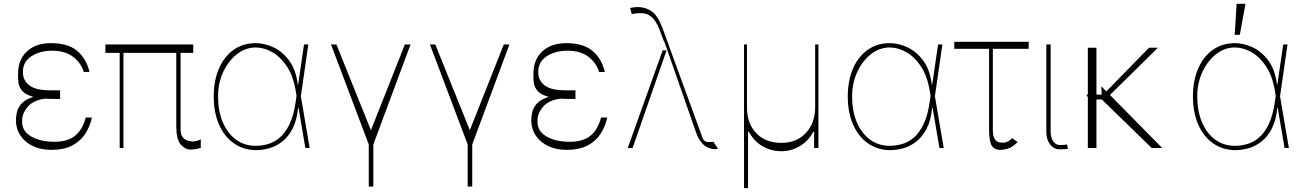

<svg xmlns="http://www.w3.org/2000/svg" viewBox="-20 -780 6875 1012"><path d="M296.9 -258.5H258.5Q236.5 -258.5 217.3 -259.9Q155.2 -252.1 125.4 -216.4Q95.5 -180.8 96.6 -140.6Q95.5 -89.1 143.8 -60.9Q192.1 -32.7 267 -32.7Q335.2 -32.7 374.8 -63.7Q414.4 -94.8 431.8 -160.5H464.5Q454.2 -113.3 429.2 -74.6Q404.1 -35.9 360.4 -13Q316.8 9.9 250 9.9Q195 9.9 152.9 -10.3Q110.8 -30.5 87.4 -66.1Q63.9 -101.6 63.9 -147.7Q63.9 -162.3 68.4 -185.7Q72.8 -209.2 92 -232.2Q111.2 -255.3 155.9 -269.5Q114.3 -280.9 97.5 -300.6Q80.6 -320.3 77.6 -342.7Q74.6 -365.1 75.3 -384.6Q75.3 -387.8 75.3 -389.2Q74.6 -464.5 121.4 -508.5Q168.3 -552.6 248.6 -552.6Q338.1 -552.6 386.5 -512.1Q435 -471.6 451.7 -400.6H421.9Q407.7 -447.1 366.3 -479.8Q324.9 -512.4 255.7 -512.8Q188.2 -512.4 144.2 -482.6Q100.1 -452.8 100.9 -400.6Q100.1 -356.9 134.1 -330.4Q168 -304 242.9 -304H296.9Z M998.6 -545.5V-501.4H931.8V-99.4Q931.5 -70 943.5 -56.1Q955.6 -42.3 971.1 -38.4Q986.5 -34.4 995.7 -34.1Q1006.4 -34.4 1020.1 -38.4Q1033.7 -42.3 1038.4 -45.5V-1.4Q1035.9 -0.4 1022.2 3.7Q1008.5 7.8 984.4 8.5Q955.3 7.8 932.2 -18.6Q909.1 -45.1 909.1 -117.9V-501.4H630.7V0H610.8V-501.4H535.5V-545.5Z M1328.1 11.4Q1261.7 10.3 1211.8 -25.2Q1161.9 -60.7 1134.2 -123.9Q1106.5 -187.1 1106.5 -271.3Q1106.5 -355.1 1133.9 -418.3Q1161.2 -481.5 1210.9 -517Q1260.7 -552.6 1328.1 -552.6Q1373.6 -552.6 1421 -530.7Q1468.4 -508.9 1504.1 -460.8Q1539.8 -412.6 1549.7 -333.8H1551.5L1582.4 -545.5H1605.1L1565.7 -272.7L1612.2 0H1589.5L1553.6 -211.6H1551.1Q1544.7 -145.6 1522.2 -102.1Q1499.6 -58.6 1467.3 -33.6Q1435 -8.5 1398.6 1.6Q1362.2 11.7 1328.1 11.4ZM1543 -274.9 1538.4 -302.6Q1524.9 -382.1 1490.6 -432.4Q1456.3 -482.6 1413 -506.2Q1369.7 -529.8 1328.1 -529.8Q1274.1 -529.8 1228.9 -494.5Q1183.6 -459.2 1156.4 -400.4Q1129.3 -341.6 1129.3 -271.3Q1129.3 -195.7 1153.8 -136.9Q1178.3 -78.1 1223 -44.7Q1267.8 -11.4 1328.1 -11.4Q1358.3 -11.4 1390.6 -20.1Q1422.9 -28.8 1452.6 -53.1Q1482.2 -77.4 1505 -123.2Q1527.7 -169 1538.4 -242.9Z M1724.8 -545.5H1753.2L1935 -93.8L2114 -545.5H2143.8L1947.8 -18.5V203.1H1923.7V-18.5Z M2246.1 -545.5H2274.5L2456.3 -93.8L2635.3 -545.5H2665.1L2469.1 -18.5V203.1H2445V-18.5Z M3013.1 -258.5H2974.8Q2952.8 -258.5 2933.6 -259.9Q2871.4 -252.1 2841.6 -216.4Q2811.8 -180.8 2812.9 -140.6Q2811.8 -89.1 2860.1 -60.9Q2908.4 -32.7 2983.3 -32.7Q3051.5 -32.7 3091.1 -63.7Q3130.7 -94.8 3148.1 -160.5H3180.8Q3170.5 -113.3 3145.4 -74.6Q3120.4 -35.9 3076.7 -13Q3033 9.9 2966.3 9.9Q2911.2 9.9 2869.1 -10.3Q2827.1 -30.5 2803.6 -66.1Q2780.2 -101.6 2780.2 -147.7Q2780.2 -162.3 2784.6 -185.7Q2789.1 -209.2 2808.2 -232.2Q2827.4 -255.3 2872.2 -269.5Q2830.6 -280.9 2813.7 -300.6Q2796.9 -320.3 2793.9 -342.7Q2790.8 -365.1 2791.5 -384.6Q2791.5 -387.8 2791.5 -389.2Q2790.8 -464.5 2837.7 -508.5Q2884.6 -552.6 2964.8 -552.6Q3054.3 -552.6 3102.8 -512.1Q3151.3 -471.6 3168 -400.6H3138.1Q3123.9 -447.1 3082.6 -479.8Q3041.2 -512.4 2971.9 -512.8Q2904.5 -512.4 2860.4 -482.6Q2816.4 -452.8 2817.1 -400.6Q2816.4 -356.9 2850.3 -330.4Q2884.2 -304 2959.2 -304H3013.1Z M3744.7 5.7Q3730.1 5.7 3711.8 -1.8Q3693.5 -9.2 3676 -30.4Q3658.4 -51.5 3645.2 -92.3L3485.4 -550.1L3484.4 -547.6L3484.7 -546.9L3484.4 -547.6L3472.7 -514.2H3493.3L3314.3 0H3288.7L3472.7 -514.2H3471.9L3484.4 -547.9L3456.3 -623.6Q3437.9 -670.1 3416 -689.3Q3394.2 -708.5 3368.1 -710.2Q3342 -712 3310 -706L3301.5 -737.2Q3296.9 -736.9 3310.5 -739.7Q3324.2 -742.5 3342.7 -742.9Q3383.9 -742.5 3416.2 -719.3Q3448.5 -696 3473.4 -627.8L3493.6 -572.8L3497.5 -583.8L3493.6 -572.4L3682.2 -55.4Q3681.5 -56.5 3683.9 -50.1Q3686.4 -43.7 3694.1 -37.3Q3701.7 -30.9 3716.3 -31.2Q3720.5 -30.9 3730.5 -31.8Q3740.4 -32.7 3740.4 -32.7L3764.6 4.3Q3752.8 6.4 3749.6 6.4Q3746.4 6.4 3744.7 5.7ZM3485.4 -550.4 3476.2 -576.7 3484.4 -547.9ZM3485.4 -550.4V-550.1L3493.6 -572.4V-572.8ZM3484.4 -547.9V-547.6Z M3901.6 211.6V-545.5H3917.3V-214.5Q3916.9 -130 3965.9 -78.5Q4014.9 -27 4097.7 -27Q4179 -27 4227.6 -79Q4276.3 -131 4276.6 -214.5V-545.5H4293.7V0H4271V-85.2H4266.7Q4238.6 -33.7 4193 -8.2Q4147.4 17.4 4097.7 17Q4046.9 17.4 4001.2 -8.2Q3955.6 -33.7 3927.2 -85.2H3922.9V211.6Z M4670.1 11.4Q4603.7 10.3 4553.8 -25.2Q4503.9 -60.7 4476.2 -123.9Q4448.5 -187.1 4448.5 -271.3Q4448.5 -355.1 4475.9 -418.3Q4503.2 -481.5 4552.9 -517Q4602.6 -552.6 4670.1 -552.6Q4715.6 -552.6 4763 -530.7Q4810.4 -508.9 4846.1 -460.8Q4881.7 -412.6 4891.7 -333.8H4893.5L4924.4 -545.5H4947.1L4907.7 -272.7L4954.2 0H4931.5L4895.6 -211.6H4893.1Q4886.7 -145.6 4864.2 -102.1Q4841.6 -58.6 4809.3 -33.6Q4777 -8.5 4740.6 1.6Q4704.2 11.7 4670.1 11.4ZM4884.9 -274.9 4880.3 -302.6Q4866.8 -382.1 4832.6 -432.4Q4798.3 -482.6 4755 -506.2Q4711.6 -529.8 4670.1 -529.8Q4616.1 -529.8 4570.8 -494.5Q4525.6 -459.2 4498.4 -400.4Q4471.2 -341.6 4471.2 -271.3Q4471.2 -195.7 4495.7 -136.9Q4520.2 -78.1 4565 -44.7Q4609.7 -11.4 4670.1 -11.4Q4700.3 -11.4 4732.6 -20.1Q4764.9 -28.8 4794.6 -53.1Q4824.2 -77.4 4846.9 -123.2Q4869.7 -169 4880.3 -242.9Z M5402 -559.7V-522.7H5213.1V-99.4Q5213.1 -62.5 5222.8 -47.6Q5232.6 -32.7 5245.4 -30.2Q5258.2 -27.7 5268.1 -28.1Q5272.4 -28.4 5274.1 -28.4Q5283.4 -28.8 5296.9 -36.8Q5310.4 -44.7 5313.9 -52.6L5343.8 -31.2Q5317.1 -4.3 5294.2 2.8Q5271.3 9.9 5252.8 9.9Q5219.8 9.9 5206.3 -14Q5192.8 -38 5193.2 -106.5V-522.7H5009.9V-559.7Z M5495 -545.5H5517.8V-85.2Q5517.8 -54 5531.4 -34.8Q5545.1 -15.6 5566.1 -15.6Q5583.5 -15.6 5593.4 -16.9Q5603.3 -18.1 5604.4 -18.5L5608.7 4.3Q5607.2 4.6 5596.1 5.9Q5584.9 7.1 5566.1 7.1Q5534.8 7.1 5514.9 -18.8Q5495 -44.7 5495 -85.2Z M5759.2 -528.4V-281.2H5786.6L5784.8 -325.3L5811.4 -298.3L6036.2 -528.4H6083.1L5830.3 -279.5L6105.8 0H6050.4L5787.6 -255.7H5759.2V0H5713.8V-267L5706.7 -281.2H5713.8V-528.4Z M6489.3 11.4Q6422.9 10.3 6373 -25.2Q6323.2 -60.7 6295.5 -123.9Q6267.8 -187.1 6267.8 -271.3Q6267.8 -355.1 6295.1 -418.3Q6322.4 -481.5 6372.2 -517Q6421.9 -552.6 6489.3 -552.6Q6534.8 -552.6 6582.2 -530.7Q6629.6 -508.9 6665.3 -460.8Q6701 -412.6 6710.9 -333.8H6712.7L6743.6 -545.5H6766.3L6726.9 -272.7L6773.4 0H6750.7L6714.8 -211.6H6712.4Q6706 -145.6 6683.4 -102.1Q6660.9 -58.6 6628.6 -33.6Q6596.2 -8.5 6559.8 1.6Q6523.4 11.7 6489.3 11.4ZM6704.2 -274.9 6699.6 -302.6Q6686.1 -382.1 6651.8 -432.4Q6617.5 -482.6 6574.2 -506.2Q6530.9 -529.8 6489.3 -529.8Q6435.4 -529.8 6390.1 -494.5Q6344.8 -459.2 6317.6 -400.4Q6290.5 -341.6 6290.5 -271.3Q6290.5 -195.7 6315 -136.9Q6339.5 -78.1 6384.2 -44.7Q6429 -11.4 6489.3 -11.4Q6519.5 -11.4 6551.8 -20.1Q6584.2 -28.8 6613.8 -53.1Q6643.5 -77.4 6666.2 -123.2Q6688.9 -169 6699.6 -242.9ZM6487.9 -596.6 6497.9 -759.9H6544.7L6514.9 -596.6Z"/></svg>

Font: Inter Thin BETA
Style: Regular
Weight: 100
Designer: Rasmus Andersson
Foundry: rsms
Version: Version 3.011;git-f93a4a705